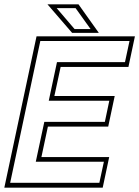

<svg xmlns="http://www.w3.org/2000/svg" viewBox="-37 -868 644 888"><path d="M-17 0 132 -700H587L557 -558.5H243.5L214.5 -424H493.5L463.5 -282.5H184.5L154.5 -141.5H468L438 0ZM10 -22.5H422.5L443.5 -120H128.5L168 -304.5H448L468.5 -402H188.5L226.5 -580.5H541L562 -678.5H149.5ZM420 -716H296.5L182.5 -848H326ZM382 -733.5 312.5 -830.5H225L308 -733.5Z"/></svg>

Font: Tourney Thin ExtraLight
Style: Italic
Weight: 250
Italic angle: -12°
Version: Version 1.015